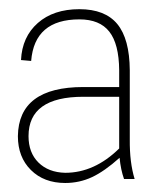

<svg xmlns="http://www.w3.org/2000/svg" viewBox="-20 -742 338 424"><path d="M244.1 -393.6Q210.9 -363.8 183.1 -350.8Q155.3 -337.9 124 -337.9Q77.1 -337.9 48.3 -366.5Q19.5 -395 19.5 -441.4Q21 -549.8 164.1 -549.8H243.2V-586.9Q242.7 -645 221.4 -672.1Q200.2 -699.2 155.3 -699.2Q56.2 -699.2 48.8 -607.4L26.4 -609.4Q28.8 -660.6 63.5 -691.2Q98.1 -721.7 155.3 -721.7Q211.9 -721.7 239 -689Q266.1 -656.2 266.6 -586.9V-433.6Q266.1 -383.3 277.3 -346.7H253.9Q246.6 -367.2 244.1 -393.6ZM243.2 -420.9V-528.3H164.1Q43 -528.3 43 -441.4Q43 -404.8 64.9 -383.1Q86.9 -361.3 124 -360.4Q188.5 -360.4 243.2 -414.1Q243.2 -417.5 243.2 -420.9Z"/></svg>

Font: Inter Display Thin
Style: Regular
Weight: 100
Designer: Rasmus Andersson
Foundry: rsms
Version: Version 4.000;git-a52131595